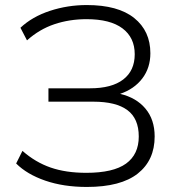

<svg xmlns="http://www.w3.org/2000/svg" viewBox="-20 -733 698 761"><path d="M324 8Q232 8 159.5 -17Q87 -42 44 -85L69 -135Q120 -90 180.5 -69Q241 -48 322 -48Q429 -48 479.5 -84.5Q530 -121 530 -192Q530 -263 485 -296.5Q440 -330 350 -330H172V-383H337Q423 -383 468.5 -418Q514 -453 514 -518Q514 -584 465.5 -620.5Q417 -657 323 -657Q255 -657 195.5 -637Q136 -617 87 -573L61 -623Q108 -667 178 -690Q248 -713 324 -713Q448 -713 512 -661.5Q576 -610 576 -522Q576 -464 544 -422Q512 -380 456 -361Q520 -346 556.5 -302.5Q593 -259 593 -192Q593 -98 526 -45Q459 8 324 8Z"/></svg>

Font: Winston Light
Style: Regular
Weight: 300
Designer: Original fonts by Vernon Adams / Changes by Cristiano Sobral
Foundry: Original fonts by Vernon Adams / Changes by Cristiano Sobral
Version: Version 2.503;July 17, 2020;FontCreator 13.0.0.2655 64-bit